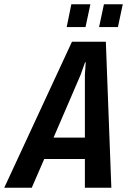

<svg xmlns="http://www.w3.org/2000/svg" viewBox="-74 -887 604 907"><path d="M327 0V-136H135L76 0H-54L266 -690H426L452 0ZM327 -237V-534L331 -593H328L307 -534L179 -237ZM263 -867H353L330 -759H241ZM417 -867H506L483 -759H394Z"/></svg>

Font: Decalotype SemiBold Italic
Style: Regular
Weight: 600
Italic angle: -12°
Designer: Alfredo Marco Pradil
Foundry: Alfredo Marco Pradil
Version: Version 1.0